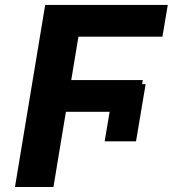

<svg xmlns="http://www.w3.org/2000/svg" viewBox="-20 -747 713 767"><path d="M561.8 -410.9H547.6L550.4 -427.2H264.6L293.3 -600.5H628.9L650.2 -727.3H160.5L39.8 0H193.5L243.3 -300.4H418L398.1 -182.5H523.4Z"/></svg>

Font: Magic Ui Pro
Style: Bold Italic
Weight: 700
Italic angle: -9.39999°
Designer: Stefan Endress, Andreas Faust
Version: Version 1.000;FEAKit 1.0